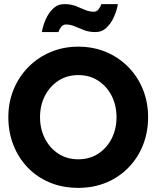

<svg xmlns="http://www.w3.org/2000/svg" viewBox="-20 -898 782 930"><path d="M173.9 -330.5Q173.9 -273.6 197.4 -227.2Q220.9 -180.9 262.6 -153.7Q304.3 -126.4 359.1 -126.4Q414.4 -126.4 456 -153.7Q497.6 -180.9 521 -227.2Q544.4 -273.6 544.4 -330.5Q544.4 -387.4 521 -433.5Q497.6 -479.6 456 -506.9Q414.4 -534.3 359.1 -534.3Q304.3 -534.3 262.6 -506.9Q220.9 -479.6 197.4 -433.5Q173.9 -387.4 173.9 -330.5ZM20.4 -330.5Q20.4 -402.5 46 -464.8Q71.6 -527 117.6 -573.5Q163.5 -620 225.3 -646Q287.1 -672 359.1 -672Q432.2 -672 493.9 -646Q555.6 -620 601.3 -573.5Q647.1 -527 672.2 -464.8Q697.4 -402.5 697.4 -330.5Q697.4 -258 672.8 -195.8Q648.1 -133.5 602.8 -86.8Q557.4 -40 495.5 -14Q433.6 12 359.1 12Q283.2 12 221 -14Q158.9 -40 114 -86.8Q69.1 -133.5 44.8 -195.8Q20.4 -258 20.4 -330.5ZM299.1 -779.4Q285.1 -779.4 275.7 -767Q266.4 -754.5 262.9 -742.7H182.8Q187.4 -771.9 201 -803.2Q214.6 -834.5 237.1 -856.3Q259.6 -878.1 291.3 -878.1Q322.7 -878.1 346.6 -868.9Q370.4 -859.6 391.3 -850.4Q412.2 -841.2 434.5 -841.2Q448.9 -841.2 458.2 -853.9Q467.5 -866.6 470.9 -878.1H551Q546.2 -849.1 532.7 -817.7Q519.1 -786.3 496.6 -764.5Q474.1 -742.7 442.5 -742.7Q411.1 -742.7 387.2 -751.9Q363.3 -761.1 342.3 -770.3Q321.4 -779.4 299.1 -779.4Z"/></svg>

Font: League Spartan Extralight
Style: Regular
Weight: 200
Foundry: The League of Moveable Type
Version: Version 2.300; ttfautohint (v1.8.3)